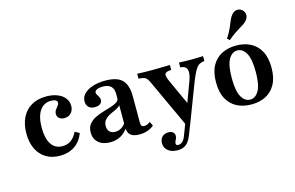

<svg xmlns="http://www.w3.org/2000/svg" viewBox="-104 -934 2131 1385"><g transform="rotate(-15 961.5 -241.0)"><path d="M241.1 11.3Q180.6 11.3 137.1 -14.9Q93.5 -41.1 69.8 -89.9Q46 -138.7 46 -205.6Q46 -275 71 -325Q96 -375 141.9 -401.6Q187.9 -428.2 252.4 -428.2Q299.2 -428.2 335.1 -414.1Q371 -400 390.7 -374.6Q410.5 -349.2 410.5 -316.1Q410.5 -284.7 391.5 -263.7Q372.6 -242.7 340.3 -242.7Q316.1 -242.7 302 -255.2Q287.9 -267.7 287.9 -287.1Q287.9 -304.8 297.2 -317.3Q306.5 -329.8 315.3 -340.7Q324.2 -351.6 324.2 -363.7Q324.2 -375.8 311.7 -382.3Q299.2 -388.7 277.4 -388.7Q223.4 -388.7 193.5 -344Q163.7 -299.2 163.7 -218.5Q163.7 -137.1 192.3 -94Q221 -50.8 276.6 -50.8Q312.9 -50.8 339.9 -70.6Q366.9 -90.3 385.5 -129L419.4 -110.5Q396.8 -50.8 350.8 -19.8Q304.8 11.3 241.1 11.3Z M746 -208.1V-312.9Q746 -352.4 726.2 -371.8Q706.5 -391.1 666.1 -391.1Q638.7 -391.1 621.8 -383.1Q604.8 -375 604.8 -362.1Q604.8 -354 610.9 -344.4Q616.9 -334.7 622.6 -324.2Q628.2 -313.7 628.2 -301.6Q628.2 -283.9 612.9 -273Q597.6 -262.1 572.6 -262.1Q544.4 -262.1 527.8 -277.8Q511.3 -293.5 511.3 -321Q511.3 -353.2 534.3 -377Q557.3 -400.8 598.4 -414.5Q639.5 -428.2 693.5 -428.2Q780.6 -428.2 819 -390.3Q857.3 -352.4 857.3 -266.1V-208.1ZM616.1 11.3Q560.5 11.3 528.2 -16.9Q496 -45.2 496 -92.7Q496 -129.8 514.1 -153.2Q532.3 -176.6 560.5 -191.1Q588.7 -205.6 620.6 -214.9Q652.4 -224.2 681 -233.1Q709.7 -241.9 728.2 -254Q746.8 -266.1 746.8 -286.3L750.8 -240.3Q745.2 -225.8 729.4 -215.7Q713.7 -205.6 694 -197.6Q674.2 -189.5 655.6 -178.6Q637.1 -167.7 625 -151.6Q612.9 -135.5 612.9 -109.7Q612.9 -83.1 627.8 -67.7Q642.7 -52.4 669.4 -52.4Q694.4 -52.4 715.7 -65.3Q737.1 -78.2 753.2 -104.8L754 -66.1Q729 -26.6 694.4 -7.7Q659.7 11.3 616.1 11.3ZM857.3 -73.4Q857.3 -54 862.9 -46.4Q868.5 -38.7 882.3 -38.7Q894.4 -38.7 905.2 -43.5Q916.1 -48.4 927.4 -56.5L942.7 -25.8Q921.8 -8.1 894.4 1.6Q866.9 11.3 833.1 11.3Q787.9 11.3 766.9 -7.7Q746 -26.6 746 -66.9V-208.1H857.3Z M1179.8 41.1 1010.5 -325Q1001.6 -344.4 994 -355.2Q986.3 -366.1 976.2 -371Q966.1 -375.8 950 -377.4L929.8 -379.8V-416.1Q950 -415.3 976.6 -414.5Q1003.2 -413.7 1026.6 -413.7H1028.2H1030.6Q1056.5 -413.7 1083.5 -414.1Q1110.5 -414.5 1134.3 -415.3Q1158.1 -416.1 1174.2 -416.1V-379.8L1158.9 -378.2Q1131.5 -375 1126.2 -361.3Q1121 -347.6 1137.9 -308.9L1233.9 -99.2L1214.5 -91.9L1271.8 -246Q1290.3 -291.1 1293.1 -319.4Q1296 -347.6 1285.5 -361.7Q1275 -375.8 1252.4 -379L1241.9 -379.8V-416.1Q1266.1 -415.3 1288.3 -414.5Q1310.5 -413.7 1332.3 -413.7Q1356.5 -413.7 1379 -414.5Q1401.6 -415.3 1421.8 -416.1V-379.8L1408.9 -377.4Q1390.3 -374.2 1376.2 -363.3Q1362.1 -352.4 1348.8 -328.2Q1335.5 -304 1317.7 -260.5L1202.4 41.1ZM1069.4 192.7Q1025.8 192.7 999.2 171Q972.6 149.2 972.6 114.5Q972.6 85.5 990.3 67.7Q1008.1 50 1037.1 50Q1058.1 50 1070.6 60.1Q1083.1 70.2 1083.1 87.9Q1083.1 98.4 1079 107.7Q1075 116.9 1071 125Q1066.9 133.1 1066.9 141.9Q1066.9 156.5 1083.9 156.5Q1101.6 156.5 1115.3 144.4Q1129 132.3 1137.9 108.1L1183.9 -10.5L1216.9 2.4L1174.2 112.9Q1163.7 139.5 1149.6 157.3Q1135.5 175 1115.7 183.9Q1096 192.7 1069.4 192.7Z M1670.2 11.3Q1609.7 11.3 1562.9 -12.5Q1516.1 -36.3 1489.5 -85.1Q1462.9 -133.9 1462.9 -208.1Q1462.9 -283.1 1489.5 -331.9Q1516.1 -380.6 1563.3 -404.4Q1610.5 -428.2 1670.2 -428.2Q1731.5 -428.2 1777.8 -404.4Q1824.2 -380.6 1850.8 -331.9Q1877.4 -283.1 1877.4 -208.1Q1877.4 -133.9 1850.8 -85.1Q1824.2 -36.3 1777.8 -12.5Q1731.5 11.3 1670.2 11.3ZM1670.2 -25Q1709.7 -25 1734.7 -68.5Q1759.7 -112.1 1759.7 -208.1Q1759.7 -305.6 1734.7 -348.8Q1709.7 -391.9 1670.2 -391.9Q1630.6 -391.9 1605.6 -348.8Q1580.6 -305.6 1580.6 -208.1Q1580.6 -112.1 1605.6 -68.5Q1630.6 -25 1670.2 -25ZM1638.7 -477.4 1621 -492.7Q1647.6 -533.9 1660.1 -562.9Q1672.6 -591.9 1681 -613.3Q1689.5 -634.7 1703.2 -651.6Q1720.2 -672.6 1742.7 -674.6Q1765.3 -676.6 1782.3 -661.3Q1798.4 -647.6 1800 -625.8Q1801.6 -604 1784.7 -583.9Q1773.4 -571 1759.7 -561.7Q1746 -552.4 1728.6 -542.3Q1711.3 -532.3 1689.1 -517.3Q1666.9 -502.4 1638.7 -477.4Z"/></g></svg>

Font: Playfair 9pt
Style: Bold
Weight: 700
Designer: Claus Eggers Sørensen
Foundry: Claus Eggers Sørensen
Version: Version 2.203